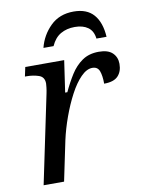

<svg xmlns="http://www.w3.org/2000/svg" viewBox="-84 -802 641 860"><g transform="rotate(-10 236.5 -371.5)"><path d="M128 -402Q131 -416 132.5 -429.5Q134 -443 134 -447Q134 -477 108.5 -485.5Q83 -494 54 -494H46L55 -536H232L211 -392H221Q240 -433 262 -468Q284 -503 315 -524.5Q346 -546 391 -546Q433 -546 453 -526.5Q473 -507 473 -477Q473 -442 453.5 -421.5Q434 -401 390 -401Q390 -437 382 -458.5Q374 -480 350 -480Q324 -480 297.5 -453Q271 -426 247.5 -381.5Q224 -337 205 -284.5Q186 -232 175 -182L137 0H44ZM150 -606Q164 -662 205 -702.5Q246 -743 311 -743Q371 -743 402 -707.5Q433 -672 437 -606H391Q387 -641 364 -657.5Q341 -674 304 -674Q267 -674 239.5 -658Q212 -642 196 -606Z"/></g></svg>

Font: NotoSerif-Italic
Style: Regular
Weight: 400
Italic angle: -12°
Designer: Monotype Design Team
Foundry: Monotype Imaging Inc.
Version: Version 2.007; ttfautohint (v1.8) -l 8 -r 50 -G 200 -x 14 -D